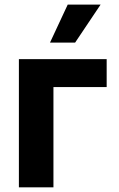

<svg xmlns="http://www.w3.org/2000/svg" viewBox="-20 -797 506 817"><path d="M433.9 -545.5H60.4V0H207.4V-426.5H433.9ZM192.8 -615.8H299.7L408 -777.3H268.1Z"/></svg>

Font: Magic Ui Pro
Style: Bold
Weight: 700
Designer: Stefan Endress, Andreas Faust
Version: Version 1.000;FEAKit 1.0